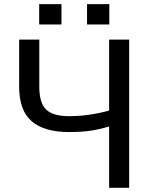

<svg xmlns="http://www.w3.org/2000/svg" viewBox="-20 -901 728 921"><path d="M599.6 -710.9V0H503.4V-294.4Q457 -280.3 413.6 -273.9Q370.1 -267.6 310.5 -267.6Q192.9 -267.6 132.3 -319.1Q71.8 -370.6 71.8 -486.3V-710.9H168.5V-486.3Q168.5 -405.8 202.1 -374.8Q235.8 -343.8 310.5 -343.8Q361.3 -343.8 408.2 -350.6Q455.1 -357.4 503.4 -370.6V-710.9ZM504.4 -783.7H397.5V-881.3H504.4ZM274.9 -783.7H168V-881.3H274.9Z"/></svg>

Font: GeogebraSans
Style: Regular
Weight: 400
Designer: Google
Version: Version 1.100140; 2013